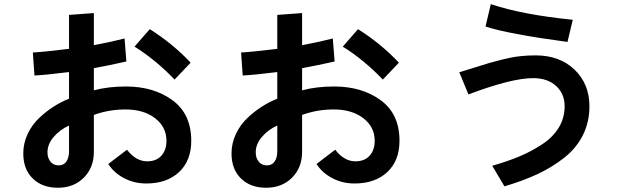

<svg xmlns="http://www.w3.org/2000/svg" viewBox="-20 -844 3040 922"><path d="M208 -112.3Q208 -85 222.7 -67.4Q237.3 -49.8 261.7 -49.8Q286.1 -49.8 298.8 -68.4Q311.5 -86.9 311.5 -117.2V-241.2Q266.6 -220.7 237.3 -186Q208 -151.4 208 -112.3ZM626 -620.1 699.2 -704.1Q811.5 -632.8 895.5 -543L818.4 -461.9Q726.6 -557.6 626 -620.1ZM91.8 -107.4Q91.8 -156.2 112.8 -200.7Q133.8 -245.1 168 -277.3Q202.1 -309.6 238.3 -332.5Q274.4 -355.5 311.5 -370.1V-498Q204.1 -484.4 145.5 -481.4L137.7 -591.8Q189.5 -594.7 311.5 -609.4V-772.5L430.7 -781.2V-627Q522.5 -644.5 578.1 -659.2L586.9 -548.8Q505.9 -530.3 430.7 -516.6V-410.2Q499 -428.7 585 -428.7Q717.8 -428.7 808.1 -362.8Q898.4 -296.9 898.4 -168Q898.4 -72.3 839.8 -17.6Q781.2 37.1 682.6 37.1Q624 37.1 575.2 11.2Q526.4 -14.6 500 -56.6L589.8 -125Q632.8 -69.3 686.5 -69.3Q730.5 -69.3 754.9 -96.2Q779.3 -123 779.3 -168Q779.3 -234.4 724.6 -276.4Q669.9 -318.4 583 -318.4Q502 -318.4 430.7 -292V-114.3Q430.7 -39.1 382.3 9.3Q334 57.6 257.8 57.6Q182.6 57.6 137.2 13.2Q91.8 -31.2 91.8 -107.4Z M1208 -112.3Q1208 -85 1222.7 -67.4Q1237.3 -49.8 1261.7 -49.8Q1286.1 -49.8 1298.8 -68.4Q1311.5 -86.9 1311.5 -117.2V-241.2Q1266.6 -220.7 1237.3 -186Q1208 -151.4 1208 -112.3ZM1626 -620.1 1699.2 -704.1Q1811.5 -632.8 1895.5 -543L1818.4 -461.9Q1726.6 -557.6 1626 -620.1ZM1091.8 -107.4Q1091.8 -156.2 1112.8 -200.7Q1133.8 -245.1 1168 -277.3Q1202.1 -309.6 1238.3 -332.5Q1274.4 -355.5 1311.5 -370.1V-498Q1204.1 -484.4 1145.5 -481.4L1137.7 -591.8Q1189.5 -594.7 1311.5 -609.4V-772.5L1430.7 -781.2V-627Q1522.5 -644.5 1578.1 -659.2L1586.9 -548.8Q1505.9 -530.3 1430.7 -516.6V-410.2Q1499 -428.7 1585 -428.7Q1717.8 -428.7 1808.1 -362.8Q1898.4 -296.9 1898.4 -168Q1898.4 -72.3 1839.8 -17.6Q1781.2 37.1 1682.6 37.1Q1624 37.1 1575.2 11.2Q1526.4 -14.6 1500 -56.6L1589.8 -125Q1632.8 -69.3 1686.5 -69.3Q1730.5 -69.3 1754.9 -96.2Q1779.3 -123 1779.3 -168Q1779.3 -234.4 1724.6 -276.4Q1669.9 -318.4 1583 -318.4Q1502 -318.4 1430.7 -292V-114.3Q1430.7 -39.1 1382.3 9.3Q1334 57.6 1257.8 57.6Q1182.6 57.6 1137.2 13.2Q1091.8 -31.2 1091.8 -107.4Z M2311.5 -716.8 2336.9 -824.2Q2487.3 -773.4 2730.5 -749L2705.1 -642.6Q2416 -681.6 2311.5 -716.8ZM2185.5 -497.1Q2200.2 -501 2253.9 -518.1Q2307.6 -535.2 2331.1 -542Q2354.5 -548.8 2397.9 -559.6Q2441.4 -570.3 2478 -574.2Q2514.6 -578.1 2551.8 -578.1Q2668 -578.1 2739.3 -509.3Q2810.5 -440.4 2810.5 -334Q2810.5 -257.8 2779.3 -195.3Q2748 -132.8 2689.9 -86.9Q2631.8 -41 2562 -8.3Q2492.2 24.4 2402.3 50.8L2343.8 -47.9Q2418 -69.3 2474.1 -92.8Q2530.3 -116.2 2582.5 -150.4Q2634.8 -184.6 2663.1 -231Q2691.4 -277.3 2691.4 -334Q2691.4 -393.6 2650.4 -431.2Q2609.4 -468.8 2540 -468.8Q2436.5 -468.8 2229.5 -390.6Z"/></svg>

Font: Gothic A1
Style: Bold
Weight: 700
Version: Version 2.50